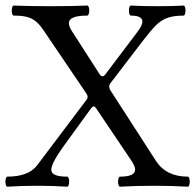

<svg xmlns="http://www.w3.org/2000/svg" viewBox="-41 -686 721 709"><path d="M-21 -14.6Q-21 -22 -19 -27.8Q-17.1 -33.7 -14.2 -33.7Q64.5 -33.7 96.2 -75.7L278.8 -317.9Q282.7 -323.2 282.7 -328.6Q282.7 -333.5 276.9 -342.3L118.7 -575.7Q104.5 -596.7 89.8 -608.2Q75.2 -619.6 56.6 -624Q38.1 -628.4 9.3 -628.4Q6.3 -628.4 4.4 -633.8Q2.4 -639.2 2.4 -646.5Q2.4 -653.8 4.4 -659.7Q6.3 -665.5 9.3 -665.5Q65.9 -663.1 145.5 -663.1Q224.6 -663.1 281.2 -665.5Q284.7 -665.5 286.6 -660.2Q288.6 -654.8 288.6 -647.5Q288.6 -639.6 286.6 -634Q284.7 -628.4 281.2 -628.4Q213.4 -628.4 213.4 -600.6Q213.4 -588.4 224.1 -571.8L326.7 -412.1Q331.5 -404.3 337.4 -404.3Q342.8 -404.3 348.6 -412.1L466.3 -567.9Q484.9 -592.3 484.9 -606Q484.9 -628.4 442.4 -628.4Q439 -628.4 437 -633.8Q435.1 -639.2 435.1 -646.5Q435.1 -654.3 437 -659.9Q439 -665.5 442.4 -665.5Q483.4 -663.1 540 -663.1Q596.7 -663.1 637.2 -665.5Q640.1 -665.5 642.1 -660.2Q644 -654.8 644 -647.5Q644 -640.1 642.1 -634.3Q640.1 -628.4 637.2 -628.4Q599.1 -628.4 575.7 -619.4Q552.2 -610.4 534.2 -592Q516.1 -573.7 484.9 -533.2L367.7 -379.9Q362.3 -373 362.3 -366.2Q362.3 -359.4 366.7 -352.5L535.6 -90.8Q573.2 -33.7 652.8 -33.7Q655.8 -33.7 657.7 -28.3Q659.7 -22.9 659.7 -15.6Q659.7 -8.3 657.7 -2.4Q655.8 3.4 652.8 3.4Q594.7 0 527.8 0Q460.9 0 402.3 3.4Q398.9 3.4 397 -2Q395 -7.3 395 -14.6Q395 -22.5 397 -28.1Q398.9 -33.7 402.3 -33.7Q458 -33.7 458 -59.6Q458 -71.8 443.8 -93.3L314.9 -284.7Q309.6 -293 305.2 -293Q300.3 -293 294.4 -284.7L194.8 -147.5Q148.4 -83.5 148.4 -58.6Q148.4 -33.7 207 -33.7Q210.4 -33.7 212.4 -28.3Q214.4 -22.9 214.4 -15.6Q214.4 -7.8 212.4 -2.2Q210.4 3.4 207 3.4Q155.8 0 96.7 0Q37.6 0 -14.2 3.4Q-17.1 3.4 -19 -2Q-21 -7.3 -21 -14.6Z"/></svg>

Font: JuniusX
Style: Regular
Weight: 400
Designer: Peter S. Baker
Foundry: Briery Creek Software
Version: Version 1.004